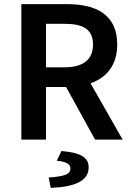

<svg xmlns="http://www.w3.org/2000/svg" viewBox="-20 -674 634 927"><path d="M202 -349V-559H292C381 -559 429 -533 429 -459C429 -386 381 -349 292 -349ZM225 233C341 229 408 199 408 135C408 88 375 64 277 55L254 102C299 106 320 118 320 140C320 165 296 178 215 183ZM83 0H202V-254H299L439 0H572L417 -272C495 -299 546 -360 546 -459C546 -606 441 -654 304 -654H83Z"/></svg>

Font: Source Sans Pro Semibold
Style: Regular
Weight: 600
Designer: Paul D. Hunt
Foundry: Adobe Systems Incorporated
Version: Version 3.006;hotconv 1.0.111;makeotfexe 2.5.65597